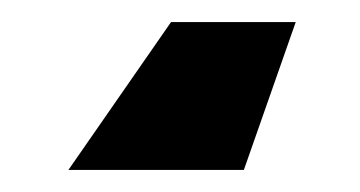

<svg xmlns="http://www.w3.org/2000/svg" viewBox="-20 -15 326 174"><path d="M42 139 135 5H248L201 139Z"/></svg>

Font: Maven Pro Black
Style: Regular
Weight: 900
Designer: Joe Prince
Foundry: Joe Prince
Version: Version 2.103